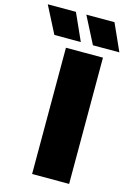

<svg xmlns="http://www.w3.org/2000/svg" viewBox="-248 -1019 741 1087"><g transform="rotate(15 123.0 -475.5)"><path d="M54.5 0V-740H271.5V0ZM198.5 -793 117.5 -951H282.5L353.5 -793ZM-27.5 -793 -108.5 -951H56.5L127.5 -793Z"/></g></svg>

Font: Encode Sans Condensed Thin Black
Style: Regular
Weight: 900
Version: Version 3.002